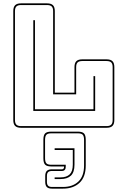

<svg xmlns="http://www.w3.org/2000/svg" viewBox="-20 -750 735 1142"><path d="M105 10Q81 10 70 -1Q59 -12 59 -36V-684Q59 -708 70 -719Q81 -730 105 -730H260Q284 -730 295 -719Q306 -708 306 -684V-199H423V-351Q423 -375 434 -386Q445 -397 469 -397H614Q638 -397 649 -386Q660 -375 660 -351V-36Q660 -12 649 -1Q638 10 614 10ZM614 0Q633 0 641.5 -8.5Q650 -17 650 -36V-351Q650 -370 641.5 -378.5Q633 -387 614 -387H469Q450 -387 441.5 -378.5Q433 -370 433 -351V-189H296V-684Q296 -703 287.5 -711.5Q279 -720 260 -720H105Q86 -720 77.5 -711.5Q69 -703 69 -684V-36Q69 -17 77.5 -8.5Q86 0 105 0ZM178 -90V-630H188V-100H536V-297H546V-90ZM289 372Q268 372 258.5 362.5Q249 353 249 331V297Q249 276 258.5 266.5Q268 257 289 257H348Q355 257 358 253Q361 249 361 243V240H285Q259 240 248.5 229.5Q238 219 238 191V82Q238 54 248.5 43.5Q259 33 285 33H443Q469 33 479.5 43.5Q490 54 490 82V234Q490 303 453 337.5Q416 372 355 372ZM355 362Q412 362 446 330Q480 298 480 234V82Q480 60 472 51.5Q464 43 443 43H285Q264 43 256 51.5Q248 60 248 82V191Q248 213 256 221.5Q264 230 285 230H371V243Q371 254 365 260.5Q359 267 348 267H289Q273 267 266 274Q259 281 259 297V331Q259 347 266 354.5Q273 362 289 362ZM423 132V229Q423 275 401.5 295Q380 315 340 315H305V305H340Q376 305 394.5 287Q413 269 413 229V142H305V132Z"/></svg>

Font: Bungee Outline
Style: Regular
Weight: 400
Designer: David Jonathan Ross
Foundry: David Jonathan Ross
Version: Version 1.000;PS 1.0;hotconv 1.0.72;makeotf.lib2.5.5900